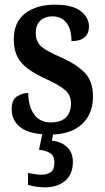

<svg xmlns="http://www.w3.org/2000/svg" viewBox="-20 -566 449 822"><path d="M195 10Q110 10 70 -19Q30 -48 30 -99Q30 -139 53 -153.5Q76 -168 101 -168Q101 -111 126 -76.5Q151 -42 197 -42Q242 -42 263 -64Q284 -86 284 -123Q284 -157 261.5 -178Q239 -199 183 -225Q134 -247 102 -270Q70 -293 54.5 -323Q39 -353 39 -397Q39 -471 87.5 -508.5Q136 -546 215 -546Q291 -546 326 -518Q361 -490 361 -453Q361 -423 342.5 -406.5Q324 -390 286 -390Q286 -442 264 -469Q242 -496 205 -496Q171 -496 152 -477Q133 -458 133 -425Q133 -388 156 -367.5Q179 -347 240 -321Q306 -292 342 -255.5Q378 -219 378 -153Q378 -77 330 -33.5Q282 10 195 10ZM172 236Q159 236 137.5 233.5Q116 231 100 225V174Q134 182 158 182Q183 182 198 170.5Q213 159 213 130Q213 101 194.5 89.5Q176 78 147 75L165 -9H211L202 36Q242 40 267 63.5Q292 87 292 127Q292 180 259 208Q226 236 172 236Z"/></svg>

Font: Noto Serif Thai Condensed SemiBold
Style: Regular
Weight: 600
Width: 3
Designer: Monotype Design Team
Foundry: Monotype Imaging Inc.
Version: Version 2.002; ttfautohint (v1.8.4.7-5d5b)